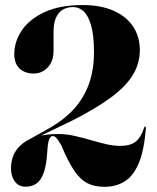

<svg xmlns="http://www.w3.org/2000/svg" viewBox="-20 -730 622 760"><path d="M96 -171 92 -176 181 -226Q235.5 -257.5 273.8 -300Q312 -342.5 332 -398Q352 -453.5 352 -523Q352 -589.5 340.8 -628.8Q329.5 -668 311 -685Q292.5 -702 270.5 -702Q232 -702 212 -677.2Q192 -652.5 192 -604.5V-529.5Q192 -487.5 169 -463.2Q146 -439 113.5 -439Q78 -439 57.2 -459Q36.5 -479 36.5 -516Q36.5 -565 66.2 -609.5Q96 -654 156.2 -682Q216.5 -710 307 -710Q379.5 -710 430.2 -687.2Q481 -664.5 507.2 -624.5Q533.5 -584.5 533.5 -531.5Q533.5 -479 506 -433.5Q478.5 -388 419.2 -344.2Q360 -300.5 264.5 -252ZM23.5 -63.5Q23.5 -126.5 71 -163Q118.5 -199.5 210.5 -199.5Q242 -199.5 274.5 -192.2Q307 -185 338.5 -175.8Q370 -166.5 399.5 -159.5Q429 -152.5 455.5 -152.5Q495 -152.5 516.2 -168.8Q537.5 -185 550.5 -224.5Q551.5 -227 552.8 -228.2Q554 -229.5 555 -229Q556.5 -228.5 557 -227.2Q557.5 -226 557.5 -223.5Q550.5 -133.5 528.8 -82.8Q507 -32 472.5 -11.2Q438 9.5 393.5 9.5Q355.5 9.5 327.2 -4.2Q299 -18 274.5 -53.5Q250 -89 223 -154Q210.5 -176 203.2 -183.8Q196 -191.5 189 -191.5Q180 -191.5 174.5 -178Q169 -164.5 167 -127.5Q163.5 -73 152 -43.2Q140.5 -13.5 122.5 -2.2Q104.5 9 80.5 9Q54 9 38.8 -11.5Q23.5 -32 23.5 -63.5Z"/></svg>

Font: Fraunces 120pt
Style: Bold
Weight: 700
Version: Version 1.000;[b76b70a41]